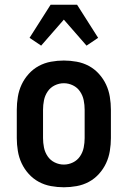

<svg xmlns="http://www.w3.org/2000/svg" viewBox="-20 -784 540 812"><path d="M250 8Q223 8 195.5 3Q168 -2 144 -15Q120 -28 101.5 -48.5Q83 -69 71.5 -93.5Q60 -118 55.5 -145.5Q51 -173 51 -200V-320Q51 -347 55.5 -374.5Q60 -402 71.5 -426.5Q83 -451 101.5 -471.5Q120 -492 144 -505Q168 -518 195.5 -523Q223 -528 250 -528Q277 -528 304.5 -523Q332 -518 356 -505Q380 -492 398.5 -471.5Q417 -451 428.5 -426.5Q440 -402 444.5 -374.5Q449 -347 449 -320V-200Q449 -173 444.5 -145.5Q440 -118 428.5 -93.5Q417 -69 398.5 -48.5Q380 -28 356 -15Q332 -2 304.5 3Q277 8 250 8ZM250 -88Q270 -88 288.5 -97Q307 -106 318.5 -123Q330 -140 334 -160Q338 -180 338 -200V-320Q338 -340 334 -360Q330 -380 318.5 -397Q307 -414 288.5 -423Q270 -432 250 -432Q230 -432 211.5 -423Q193 -414 181.5 -397Q170 -380 166 -360Q162 -340 162 -320V-200Q162 -180 166 -160Q170 -140 181.5 -123Q193 -106 211.5 -97Q230 -88 250 -88ZM154 -591 105 -624 194 -764H306L395 -624L346 -591L250 -701Z"/></svg>

Font: Iosevka Algr
Style: Bold
Weight: 700
Monospace: yes
Designer: Belleve Invis
Foundry: Belleve Invis
Version: Version 26.0.2; ttfautohint (v1.8.3)